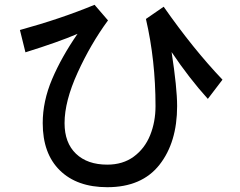

<svg xmlns="http://www.w3.org/2000/svg" viewBox="-20 -664 1002 800"><path d="M695 -447Q718 -298 718 -222Q718 -71 644.5 22.5Q571 116 427 116Q301 116 229.5 46Q158 -24 158 -151Q158 -242 197 -334Q236 -426 303 -523Q224 -489 86 -446L63 -539Q234 -586 374 -644L430 -579Q358 -481 303.5 -361.5Q249 -242 249 -151Q249 -69 296.5 -23.5Q344 22 427 22Q492 22 537.5 -11.5Q583 -45 605.5 -100.5Q628 -156 628 -222Q628 -413 588 -585L662 -636Q785 -460 907 -332L846 -252Q769 -337 695 -447Z"/></svg>

Font: Gmarket Sans TTF Medium
Style: Regular
Weight: 500
Designer: Creative Director : Sungho Lee; Art Director : Kiwoong Choi; Project Manager : Sori Yang, Jongwook Yoon; Font Designer :
Foundry: Sandoll Inc.
Version: Version 1.000;hotconv 1.0.109;makeotfexe 2.5.65596